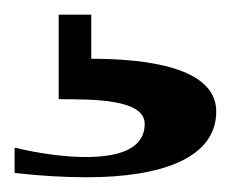

<svg xmlns="http://www.w3.org/2000/svg" viewBox="-20 -27 316 263"><path d="M99 215.8C200 215.8 276.2 190.1 276.2 125.7C276.2 64.4 178.2 53.5 105 53.5V-6.9H60.4V108.9C108.9 108.9 178.2 108.9 178.2 142.6C178.2 176.2 144.6 188.1 97 188.1C69.3 188.1 32.7 183.2 0 175.2V209.9C34.7 213.9 68.3 215.8 99 215.8Z"/></svg>

Font: Biblismive
Style: Regular
Weight: 400
Designer: Susan Drake
Foundry: Susan Drake
Version: Version 1.0; ttfautohint (v1.8.4.7-5d5b)